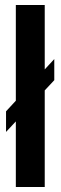

<svg xmlns="http://www.w3.org/2000/svg" viewBox="-20 -744 241 764"><path d="M43 0V-724H158V0ZM4 -219V-301L196 -509V-425Z"/></svg>

Font: Archivo ExtraCondensed
Style: Bold
Weight: 700
Width: 2
Designer: Hector Gatti
Foundry: Omnibus-Type
Version: Version 2.001